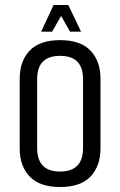

<svg xmlns="http://www.w3.org/2000/svg" viewBox="-20 -740 482 770"><path d="M59 -145V-424Q59 -495 99 -537Q139 -579 221 -579Q303 -579 343 -537Q383 -495 383 -424V-145Q383 -74 343 -32Q303 10 221 10Q139 10 99 -32Q59 -74 59 -145ZM313 -146V-423Q313 -516 221 -516Q129 -516 129 -423V-146Q129 -52 221 -52Q313 -52 313 -146ZM225 -676 189 -613H145L195 -720H254L305 -613H261Z"/></svg>

Font: Khand
Style: Regular
Weight: 400
Designer: Devanagari: Sanchit Sawaria, Jyotish Sonowal; Latin: Satya Rajpurohit
Foundry: Indian Type Foundry
Version: Version 1.100;PS 1.0;hotconv 1.0.78;makeotf.lib2.5.61930; tt